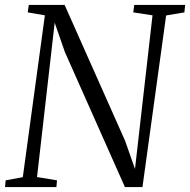

<svg xmlns="http://www.w3.org/2000/svg" viewBox="-24 -763 774 783"><path d="M-3.5 0 -1 -27.5 69 -40.5 159 -700.5 89 -712.5 93.5 -743H239.5L486.5 -188L526.5 -74L598 -700.5L519.5 -712.5L523.5 -743H731L728 -712.5L653.5 -700L557 0H485.5L240.5 -551L199 -670.5L127 -41L208.5 -27.5L206 0Z"/></svg>

Font: Merriweather 72pt Light
Style: Italic
Weight: 300
Italic angle: -7.8°
Version: Version 2.101